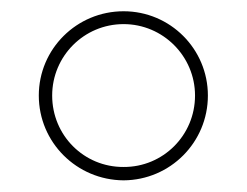

<svg xmlns="http://www.w3.org/2000/svg" viewBox="-20 -757 432 336"><path d="M196.3 -441.4C277.8 -441.9 343.8 -507.8 343.8 -589.8C343.8 -671.4 277.8 -737.3 196.3 -737.3C114.3 -737.3 47.9 -671.4 47.9 -589.8C47.9 -507.8 114.3 -441.9 196.3 -441.4ZM196.3 -464.8C127 -464.4 71.3 -520 71.3 -589.8C71.3 -658.7 127 -714.8 196.3 -714.8C265.1 -714.8 321.3 -658.7 321.3 -589.8C321.3 -520 265.1 -464.4 196.3 -464.8Z"/></svg>

Font: Raveo Display Display Thin
Style: Regular
Weight: 100
Designer: Jakub Foglar, Rasmus Andersson (Inter)
Foundry: Jakubfoglar.com
Version: Version 1.100;Glyphs 3.2.3 (3260)